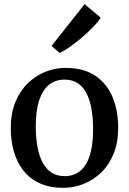

<svg xmlns="http://www.w3.org/2000/svg" viewBox="-20 -895 622 926"><path d="M32 -277.5Q32 -348 54 -402Q76 -456 113.8 -493Q151.5 -530 198.8 -548.8Q246 -567.5 296.5 -567.5Q383.5 -567.5 439.5 -529.8Q495.5 -492 522.8 -426.8Q550 -361.5 550 -279Q550 -208.5 528 -154Q506 -99.5 468.2 -63Q430.5 -26.5 383 -7.8Q335.5 11 285 11Q220 11 172.2 -10.8Q124.5 -32.5 93.5 -71.5Q62.5 -110.5 47.2 -163Q32 -215.5 32 -277.5ZM292 -45.5Q335.5 -45.5 366.2 -70.2Q397 -95 413 -145.2Q429 -195.5 429 -271Q429 -322.5 421.8 -366.5Q414.5 -410.5 398.2 -443Q382 -475.5 355.8 -493.2Q329.5 -511 291.5 -511Q247.5 -511 216.5 -486.2Q185.5 -461.5 169 -411.5Q152.5 -361.5 152.5 -285.5Q152.5 -233.5 160.2 -189.5Q168 -145.5 184.5 -113.2Q201 -81 227.5 -63.2Q254 -45.5 292 -45.5ZM267.5 -640 228.5 -673.5 388 -875 465.5 -810Q455 -791.5 430.5 -766.2Q406 -741 376 -715Q346 -689 317.2 -669Q288.5 -649 269 -640Z"/></svg>

Font: Merriweather 24pt Medium
Style: Regular
Weight: 500
Designer: Eben Sorkin
Foundry: Eben Sorkin
Version: Version 2.100